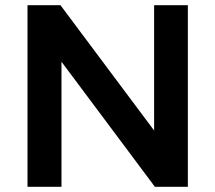

<svg xmlns="http://www.w3.org/2000/svg" viewBox="-20 -720 830 740"><path d="M574 -700H704V0H577L217 -482V0H86V-700H213L574 -217Z"/></svg>

Font: Montserrat arm2 Medium
Style: Regular
Weight: 500
Designer: Julieta Ulanovsky
Foundry: Julieta Ulanovsky
Version: Version 6.000